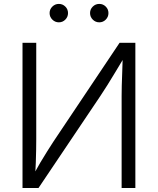

<svg xmlns="http://www.w3.org/2000/svg" viewBox="-20 -942 791 962"><path d="M658.2 0H589.4V-461.4Q589.4 -482.4 590.1 -513.4Q590.8 -544.4 592.5 -583.5Q594.2 -622.6 595.2 -667.5L608.4 -664.6Q579.6 -616.7 557.9 -580.6Q536.1 -544.4 518.1 -515.6Q500 -486.8 482.4 -460.4L172.9 0H92.8V-727.5H161.6V-243.2Q161.6 -220.7 161.1 -190.9Q160.6 -161.1 159.4 -127.4Q158.2 -93.8 155.3 -59.1L144.5 -61Q163.1 -95.2 181.6 -126.7Q200.2 -158.2 217.3 -185.1Q234.4 -211.9 247.6 -232.4L579.1 -727.5H658.2ZM477.5 -830.1Q458.5 -830.1 444.8 -843.8Q431.2 -857.4 431.2 -876.5Q431.2 -895.5 444.8 -908.9Q458.5 -922.4 477.5 -922.4Q496.6 -922.4 510 -908.9Q523.4 -895.5 523.4 -876.5Q523.4 -857.4 510 -843.8Q496.6 -830.1 477.5 -830.1ZM274.9 -830.1Q255.9 -830.1 242.2 -843.8Q228.5 -857.4 228.5 -876.5Q228.5 -895.5 242.2 -908.9Q255.9 -922.4 274.9 -922.4Q293.9 -922.4 307.4 -908.9Q320.8 -895.5 320.8 -876.5Q320.8 -857.4 307.4 -843.8Q293.9 -830.1 274.9 -830.1Z"/></svg>

Font: Inter 17pt Light
Style: Regular
Weight: 300
Version: Version 4.001;git-66647c0bb